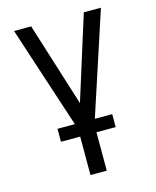

<svg xmlns="http://www.w3.org/2000/svg" viewBox="-111 -597 722 888"><g transform="rotate(-15 250.0 -152.5)"><path d="M211 215V-4L42 -520H124L250 -119L376 -520H458L289 -4V215ZM119 31V-31H381V31Z"/></g></svg>

Font: Moesevka
Style: Regular
Weight: 400
Monospace: yes
Designer: Belleve Invis
Foundry: Belleve Invis
Version: Version 32.5.0; ttfautohint (v1.8.4)